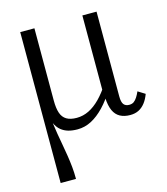

<svg xmlns="http://www.w3.org/2000/svg" viewBox="-116 -627 842 967"><g transform="rotate(-15 305.0 -143.5)"><path d="M508 10Q477 10 455 -2Q433 -14 421.5 -39.5Q410 -65 408 -105L404 -119V-537H478V-95Q478 -65 487.5 -53Q497 -41 516 -41Q531 -41 540.5 -48Q550 -55 558 -67.5Q566 -80 573 -96L610 -73Q600 -46 585.5 -27.5Q571 -9 552 0.5Q533 10 508 10ZM154 -537V-160Q154 -120 162.5 -95Q171 -70 191 -58Q211 -46 244 -46Q277 -46 307.5 -61Q338 -76 366.5 -105Q395 -134 422 -176L437 -145Q406 -94 373 -59.5Q340 -25 305.5 -7Q271 11 233 11Q206 11 185 5Q164 -1 147.5 -14.5Q131 -28 120 -51.5Q109 -75 103 -109L110 -147Q113 -102 118 -64Q123 -26 128.5 6.5Q134 39 139.5 69Q145 99 149.5 128Q154 157 157 186.5Q160 216 160 250H80V-537Z"/></g></svg>

Font: Roboto Serif SemiCondensed Light
Style: Regular
Weight: 300
Width: 4
Designer: Greg Gazdowicz
Foundry: Commercial Type
Version: Version 1.007